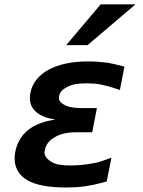

<svg xmlns="http://www.w3.org/2000/svg" viewBox="-20 -833 642 864"><path d="M433.1 -813.5H589.8L374 -629.9H277.8ZM277.3 10.7Q158.2 10.7 102.1 -22.7Q45.9 -56.2 45.9 -120.1Q45.9 -127.4 46.6 -135.7Q47.4 -144 49.3 -152.3Q61.5 -211.4 106 -247.6Q150.4 -283.7 229.5 -294.9Q173.3 -303.2 143.8 -328.1Q114.3 -353 114.3 -392.1Q114.3 -397.9 115 -403.6Q115.7 -409.2 116.7 -415Q123 -447.3 143.3 -473.4Q163.6 -499.5 196.5 -518.1Q229.5 -536.6 274.7 -546.6Q319.8 -556.6 376.5 -556.6Q418 -556.6 464.4 -550.8Q465.3 -550.3 466.8 -550.3Q468.3 -550.3 469.2 -549.8Q476.6 -548.8 494.1 -544.7Q511.7 -540.5 540 -533.2L519.5 -428.2L507.8 -432.1Q485.8 -439.5 468.3 -444.3Q450.7 -449.2 435.1 -452.4Q419.4 -455.6 403.6 -456.8Q387.7 -458 369.1 -458Q341.8 -458 321.3 -454.6Q300.8 -451.2 281.7 -441.4L269.5 -434.1Q249 -420.4 246.1 -400.4Q245.6 -397.9 245.4 -395.3Q245.1 -392.6 245.1 -390.6Q245.1 -382.8 251 -375.7Q256.8 -368.7 266.6 -362.8Q293.5 -346.7 342.3 -346.7H416L395 -237.8H321.3Q291.5 -237.8 266.6 -231.7Q241.7 -225.6 225.1 -214.8L215.3 -208.5Q187.5 -189 181.6 -156.7Q180.2 -150.9 180.2 -146.5Q180.2 -136.2 186.8 -126.5Q193.4 -116.7 204.6 -108.9Q221.7 -96.7 243.9 -92.5Q266.1 -88.4 295.4 -88.4Q321.8 -88.4 346.4 -90.8Q371.1 -93.3 396.5 -97.7Q406.7 -99.6 411.6 -100.6Q416.5 -101.6 420.9 -102.5Q426.3 -104 441.4 -109.1Q456.5 -114.3 481.4 -123.5L460.4 -16.6Q458 -16.1 456.1 -15.6Q454.1 -15.1 451.7 -14.2Q427.2 -7.3 405 -2.4Q382.8 2.4 361.8 5.4Q340.8 8.3 320.1 9.5Q299.3 10.7 277.3 10.7Z"/></svg>

Font: Hack
Style: Bold Italic
Weight: 700
Italic angle: -11°
Monospace: yes
Designer: Christopher Simpkins
Foundry: Christopher Simpkins
Version: Version 2.017; ttfautohint (v1.4.1) -l 4 -r 80 -G 350 -x 0 -